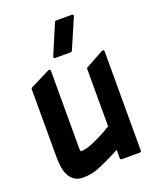

<svg xmlns="http://www.w3.org/2000/svg" viewBox="-136 -790 728 891"><g transform="rotate(-20 227.5 -345.0)"><path d="M413 -8Q413 0 406 0H317Q309 0 309 -8V-49L283 -35Q249 -18 207 0.5Q165 19 121 19Q92 19 75 6Q58 -7 49 -27Q40 -47 37.5 -71Q35 -95 35 -116V-449Q35 -451 36.5 -452.5Q38 -454 39 -455L137 -504Q142 -506 145 -504Q148 -502 148 -497V-114Q148 -109 149 -104Q150 -99 155 -99Q170 -100 187.5 -105.5Q205 -111 222.5 -119Q240 -127 257 -135.5Q274 -144 287 -152Q295 -157 299.5 -159.5Q304 -162 309 -164V-449Q309 -453 313 -455L402 -504Q407 -506 410 -504Q413 -502 413 -497ZM243 -704Q245 -709 250 -709H328Q338 -709 334 -698L271 -552Q268 -547 264 -547H188Q177 -547 181 -558Z"/></g></svg>

Font: RonaldsonGothic
Style: Regular
Weight: 400
Designer: Mr. Robertson for MacKellar, Smiths & Jordan Co. Philadelphia
Foundry: CAT-Fonts Peter Wiegel
Version: Version 1.000